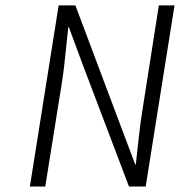

<svg xmlns="http://www.w3.org/2000/svg" viewBox="-20 -680 656 700"><path d="M88.9 0 193.8 -660.2H254.9L423.8 -210.9L473.1 -80.1H475.1Q476.1 -85.9 484.1 -161.9Q492.2 -237.8 499 -276.9L559.1 -660.2H616.2L511.2 0H450.2L279.8 -449.2L231 -581.1H229Q226.6 -562.5 219.7 -493.4Q212.9 -424.3 207 -387.2L145 0Z"/></svg>

Font: Office Code Pro D Light Italic
Style: Regular
Weight: 300
Italic angle: -9°
Designer: Nathan Rutzky & Paul D. Hunt
Foundry: Adobe Systems Incorporated
Version: Version 1.004;PS 001.004;hotconv 1.0.70;makeotf.lib2.5.58329